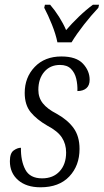

<svg xmlns="http://www.w3.org/2000/svg" viewBox="-20 -786 441 816"><path d="M152 10Q92 10 57 -20.5Q22 -51 22 -101Q22 -135 38 -146.5Q54 -158 69 -158Q68 -103 87.5 -65.5Q107 -28 159 -28Q206 -28 233.5 -58Q261 -88 261 -138Q261 -174 243 -201.5Q225 -229 181 -252Q136 -278 110.5 -309Q85 -340 85 -391Q85 -457 127.5 -501.5Q170 -546 241 -546Q304 -546 332.5 -515.5Q361 -485 361 -447Q361 -423 347 -411Q333 -399 309 -399Q310 -426 304 -451.5Q298 -477 281.5 -493.5Q265 -510 235 -510Q193 -510 168 -480.5Q143 -451 143 -404Q143 -371 162 -347Q181 -323 220 -303Q267 -277 292.5 -242Q318 -207 318 -153Q318 -82 274.5 -36Q231 10 152 10ZM224 -606Q217 -641 200.5 -682Q184 -723 168 -753L171 -766H193Q213 -743 231 -714.5Q249 -686 261 -658Q284 -685 314 -714Q344 -743 375 -766H401L398 -753Q367 -720 336.5 -681Q306 -642 284 -606Z"/></svg>

Font: Noto Serif Condensed Light
Style: Italic
Weight: 300
Width: 3
Italic angle: -12°
Designer: Monotype Design Team
Foundry: Monotype Imaging Inc.
Version: Version 2.014; ttfautohint (v1.8.4.7-5d5b)